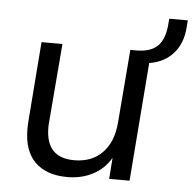

<svg xmlns="http://www.w3.org/2000/svg" viewBox="-48 -685 747 741"><g transform="rotate(5 325.0 -314.5)"><path d="M650 -636 648 -610Q644 -547 609 -507.5Q574 -468 516 -459L480 0H401L407 -82Q382 -39 338 -16Q294 7 240 7Q158 7 114 -36.5Q70 -80 70 -164Q70 -183 71 -193L95 -503H176L151 -198Q150 -191 150 -177Q150 -60 260 -60Q328 -60 369 -102Q410 -144 416 -219L439 -503H462Q518 -503 545.5 -530.5Q573 -558 577 -621L578 -636Z"/></g></svg>

Font: Muli
Style: Italic
Weight: 400
Italic angle: -4.541°
Designer: Vernon Adams
Foundry: Vernon Adams
Version: Version 2.001